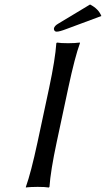

<svg xmlns="http://www.w3.org/2000/svg" viewBox="-20 -839 475 862"><path d="M384.3 -818.8Q422.4 -799.3 435.1 -767.1L278.8 -709Q247.1 -696.8 234.4 -696.8Q228 -696.8 224.6 -701.4Q221.2 -706.1 222.2 -711.9Q224.6 -723.1 241.7 -732.9ZM200.7 -444.8Q228 -573.2 232.9 -645L235.8 -647.9Q252 -645 286.1 -645Q301.8 -645 314.9 -645.8Q328.1 -646.5 333.5 -647.5L338.9 -647.9V-645Q316.4 -584 286.6 -444.8L234.4 -200.2Q207 -71.8 202.1 0L199.2 2.9Q183.1 0 148.9 0Q133.3 0 120.1 0.7Q106.9 1.5 101.6 2L96.2 2.9V0Q119.1 -64 148.4 -200.2Z"/></svg>

Font: Linux Biolinum G
Style: Italic
Weight: 400
Italic angle: -12°
Designer: Philipp H. Poll
Foundry: Philipp H. Poll
Version: Version 0.5.1